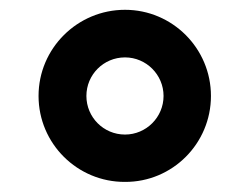

<svg xmlns="http://www.w3.org/2000/svg" viewBox="-20 -752 499 384"><path d="M230 -388.2C324.7 -387.7 401.9 -464.8 401.9 -560.1C401.9 -655.3 324.7 -732.4 230 -732.4C134.8 -732.4 57.1 -655.3 57.1 -560.1C57.1 -464.8 134.8 -387.7 230 -388.2ZM230 -482.9C187 -482.9 152.8 -517.6 152.8 -560.1C152.8 -602.5 187 -637.2 230 -637.2C272.5 -637.2 307.1 -602.5 307.1 -560.1C307.1 -517.6 272.5 -482.9 230 -482.9Z"/></svg>

Font: Raveo SemiBold
Style: Regular
Weight: 600
Designer: Jakub Foglar, Rasmus Andersson (Inter)
Foundry: Jakubfoglar.com
Version: Version 1.100;Glyphs 3.2.3 (3260)